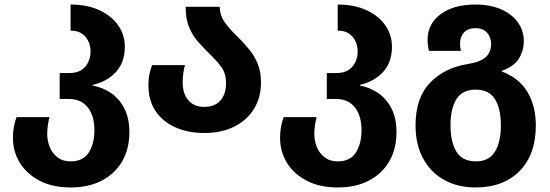

<svg xmlns="http://www.w3.org/2000/svg" viewBox="-20 -576 2423 846"><path d="M291 250Q212 250 155 220.5Q98 191 67.5 141.5Q37 92 37 31Q37 4 41.5 -19Q46 -42 53 -60H198Q194 -45 191 -25Q188 -5 188 13Q188 44 199 71.5Q210 99 233 117Q256 135 291 135Q347 135 371.5 95.5Q396 56 396 -2Q396 -66 366.5 -103Q337 -140 283 -140H243V-254H283Q319 -254 339.5 -268Q360 -282 369.5 -304Q379 -326 379 -349Q379 -387 356.5 -414Q334 -441 291 -441V-556Q364 -556 418 -531Q472 -506 501 -464Q530 -422 530 -370Q530 -302 491.5 -259.5Q453 -217 389 -202V-199Q432 -191 468.5 -166.5Q505 -142 527.5 -99Q550 -56 550 7Q550 80 518.5 134.5Q487 189 429 219.5Q371 250 291 250Z M880 10Q809 10 753.5 -14.5Q698 -39 666 -86Q634 -133 634 -201Q634 -229 638.5 -249.5Q643 -270 650 -289H795Q790 -272 787.5 -252.5Q785 -233 785 -213Q785 -163 810 -134Q835 -105 880 -105Q926 -105 951 -133Q976 -161 976 -210Q976 -253 955 -281Q934 -309 906 -336Q882 -360 856.5 -387.5Q831 -415 814.5 -453Q798 -491 798 -546H948Q949 -505 974 -472.5Q999 -440 1032 -409Q1056 -385 1078.5 -357.5Q1101 -330 1115.5 -295Q1130 -260 1130 -212Q1130 -146 1099 -96Q1068 -46 1012 -18Q956 10 880 10Z M1468 250Q1389 250 1332 220.5Q1275 191 1244.5 141.5Q1214 92 1214 31Q1214 4 1218.5 -19Q1223 -42 1230 -60H1375Q1371 -45 1368 -25Q1365 -5 1365 13Q1365 44 1376 71.5Q1387 99 1410 117Q1433 135 1468 135Q1524 135 1548.5 95.5Q1573 56 1573 -2Q1573 -66 1543.5 -103Q1514 -140 1460 -140H1420V-254H1460Q1496 -254 1516.5 -268Q1537 -282 1546.5 -304Q1556 -326 1556 -349Q1556 -387 1533.5 -414Q1511 -441 1468 -441V-556Q1541 -556 1595 -531Q1649 -506 1678 -464Q1707 -422 1707 -370Q1707 -302 1668.5 -259.5Q1630 -217 1566 -202V-199Q1609 -191 1645.5 -166.5Q1682 -142 1704.5 -99Q1727 -56 1727 7Q1727 80 1695.5 134.5Q1664 189 1606 219.5Q1548 250 1468 250Z M2075 250Q1998 250 1938.5 217.5Q1879 185 1845 123.5Q1811 62 1811 -24Q1811 -145 1875 -211.5Q1939 -278 2042 -294Q2097 -303 2120.5 -324.5Q2144 -346 2144 -382Q2144 -412 2126 -432Q2108 -452 2075 -452Q2042 -452 2024.5 -433Q2007 -414 2007 -382Q2007 -370 2011 -352H1870Q1864 -377 1864 -400Q1864 -471 1921.5 -513.5Q1979 -556 2075 -556Q2141 -556 2189 -534.5Q2237 -513 2262.5 -476.5Q2288 -440 2288 -396Q2288 -353 2266.5 -318Q2245 -283 2191 -264V-261Q2268 -232 2304.5 -170Q2341 -108 2341 -24Q2341 105 2269.5 177.5Q2198 250 2075 250ZM2077 135Q2135 135 2161 92Q2187 49 2187 -24Q2187 -97 2161 -139Q2135 -181 2076 -181Q2017 -181 1991 -139Q1965 -97 1965 -24Q1965 49 1991 92Q2017 135 2077 135Z"/></svg>

Font: Noto Sans Georgian Bold
Style: Regular
Weight: 700
Designer: Monotype Design Team, Akaki Razmadze
Foundry: Google LLC
Version: Version 2.005; ttfautohint (v1.8.4.7-5d5b)